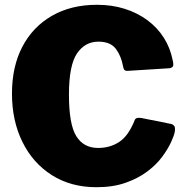

<svg xmlns="http://www.w3.org/2000/svg" viewBox="-20 -772 777 802"><path d="M385 -752Q448 -752 501.5 -735Q555 -718 596.5 -687Q638 -656 664.5 -614Q691 -572 701 -522Q706 -501 702.5 -495Q699 -489 688 -487L513 -476Q502 -476 499 -480.5Q496 -485 494 -495Q486 -539 463.5 -568.5Q441 -598 391 -598Q335 -598 301.5 -548.5Q268 -499 268 -377Q268 -253 298.5 -203.5Q329 -154 390 -154Q440 -154 478.5 -179.5Q517 -205 543 -271Q548 -283 571 -279L696 -254Q701 -253 707 -247Q713 -241 710 -221Q707 -205 694 -177Q681 -149 657 -116.5Q633 -84 595 -55.5Q557 -27 504.5 -8.5Q452 10 383 10Q276 10 196.5 -40.5Q117 -91 73.5 -179.5Q30 -268 30 -381Q30 -494 73.5 -577Q117 -660 197 -706Q277 -752 385 -752Z"/></svg>

Font: Libre Franklin Black
Style: Regular
Weight: 900
Designer: Pablo Impallari, Rodrigo Fuenzalida, Nhung Nguyen
Foundry: Impallari Type
Version: Version 3.000